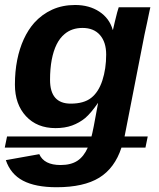

<svg xmlns="http://www.w3.org/2000/svg" viewBox="-21 -558 652 785"><path d="M475.6 45.4Q448.2 129.4 384.8 168.5Q321.3 207.5 210.4 207.5Q124 207.5 73 180.7Q22 153.8 2.9 96.7L139.6 72.3Q159.2 116.7 226.6 116.7Q269 116.7 295.4 99.4Q321.8 82 337.9 45.4H-1.5L7.8 0H353Q355.5 -7.8 362.3 -41.7Q369.1 -75.7 379.9 -136.2H378.9Q350.6 -95.2 327.1 -75.2Q303.2 -55.7 273.7 -44.9Q244.1 -34.2 206.1 -34.2Q130.4 -34.2 85.2 -83Q40 -131.8 40 -211.9Q40 -266.1 49.3 -312.7Q58.6 -359.4 76.2 -397.7Q93.8 -436 118.7 -464.4Q150.4 -499.5 192.4 -518.6Q234.4 -537.6 286.1 -537.6Q343.8 -537.6 385 -510.5Q426.3 -483.4 439.9 -436H440.9Q443.4 -446.8 448.2 -467.8Q453.1 -488.8 458 -507.1Q462.9 -525.4 464.4 -528.3H593.8L590.3 -513.2Q585.4 -489.3 580.3 -465.1Q575.2 -440.9 569.8 -416.5L488.3 0H583L573.7 45.4ZM183.6 -231.4Q183.6 -182.6 204.8 -158.4Q226.1 -134.3 268.1 -134.3Q321.8 -134.3 351.6 -157.7Q381.8 -181.2 397.5 -229Q413.1 -276.9 413.1 -335Q413.1 -385.7 387.7 -414.8Q362.3 -443.8 316.4 -443.8Q272.5 -443.8 243.2 -418.9Q223.6 -402.8 210.4 -376.2Q197.3 -349.6 190.4 -313.2Q183.6 -276.9 183.6 -231.4Z"/></svg>

Font: Arimo
Style: Italic
Weight: 400
Italic angle: -12°
Designer: Steve Matteson
Foundry: Monotype Imaging Inc.
Version: Version 1.33